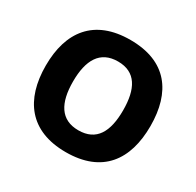

<svg xmlns="http://www.w3.org/2000/svg" viewBox="-158 -902 1111 1089"><g transform="rotate(30 398.0 -357.5)"><path d="M741 -358C741 -580 637 -725 399 -725C162 -725 55 -580 55 -359C55 -137 162 10 398 10C637 10 741 -137 741 -358ZM234 -358C234 -498 282 -584 399 -584C516 -584 562 -498 562 -358C562 -218 516 -133 398 -133C282 -133 234 -218 234 -358Z"/></g></svg>

Font: Noto Sans Bengali UI ExtraBold
Style: Regular
Weight: 800
Designer: Jelle Bosma - Monotype Design Team
Foundry: Monotype Imaging Inc.
Version: Version 2.003